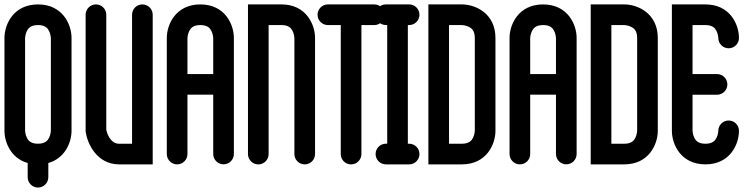

<svg xmlns="http://www.w3.org/2000/svg" viewBox="-20 -737 3371 861"><path d="M150.4 104C175.9 104 196.6 83.3 196.7 57.7V-6.1C272.1 -27.2 300.7 -99.4 300.8 -150.4V-566.8C300.8 -627.3 260.8 -717.2 150.4 -717.2C40 -717.2 0 -627.2 0 -566.8V-150.5C0 -99.4 28.6 -27.2 104.1 -6.1V57.7C104.1 83.3 124.9 104 150.4 104ZM92.5 -150.8V-566.7C92.5 -566.9 93.1 -583.1 100.6 -598.1C106.8 -610.5 118 -624.6 150.3 -624.6C181.6 -624.6 192.8 -611.5 199 -600C207.5 -584.3 208.1 -566.8 208.1 -566.8V-150.5C208.1 -150.3 207.5 -134.1 200 -119.1C194 -107 183.2 -93.4 152.9 -92.6C152.1 -92.7 151.3 -92.7 150.4 -92.7C149.5 -92.7 148.7 -92.7 147.8 -92.6C118.4 -93.3 107.6 -106 101.6 -117.2C93.3 -132.4 92.6 -149.3 92.5 -150.8Z M664.8 0.1V-670.9C664.8 -696.5 644.1 -717.2 618.5 -717.2C592.9 -717.2 572.2 -696.5 572.2 -670.9V-92.4H514.4C473 -92.4 459.4 -142.1 456.6 -154.7V-670.9C456.6 -696.5 435.9 -717.2 410.3 -717.2C384.7 -717.2 364 -696.5 364 -670.9V-146.6L364.6 -143C372.4 -93.5 413.9 0.1 514.4 0.1Z M878.4 -717.2C768 -717.2 728 -627.2 728 -566.8V-46.4C728 -20.8 748.7 0.1 774.3 0.1C799.9 0.1 820.6 -20.7 820.6 -46.2V-312.4H936.2V-46.4C936.2 -20.8 956.9 -0.1 982.5 -0.1C1008 -0.1 1028.7 -20.8 1028.8 -46.3V-566.8C1028.8 -627.3 988.8 -717.2 878.4 -717.2ZM936.2 -405H820.6V-566.7C820.6 -566.9 821.2 -583.1 828.7 -598.1C834.9 -610.5 846.1 -624.6 878.4 -624.6C909.7 -624.6 920.9 -611.5 927.1 -600C935.6 -584.3 936.2 -566.8 936.2 -566.8Z M1346.5 0.1C1372.1 0.1 1392.8 -20.6 1392.8 -46.2V-566.8C1392.8 -627.3 1352.7 -717.2 1242.4 -717.2H1092V-46.2C1092 -20.6 1112.7 0.2 1138.3 0.2C1163.9 0.2 1184.6 -20.5 1184.6 -46.1V-624.6H1242.4C1273.7 -624.6 1284.9 -611.5 1291.1 -600C1299.6 -584.3 1300.2 -566.8 1300.2 -566.8V-46.2C1300.2 -20.6 1320.9 0.1 1346.5 0.1Z M1600.7 -624.6H1658.5C1684.1 -624.6 1704.8 -645.3 1704.8 -670.9C1704.8 -696.5 1684.1 -717.2 1658.5 -717.2H1450.3C1424.7 -717.2 1404 -696.4 1404 -670.9C1404 -645.4 1424.7 -624.6 1450.3 -624.6H1508.1V-46.1C1508.1 -20.5 1528.8 0.2 1554.4 0.2C1580 0.2 1600.7 -20.5 1600.7 -46.1Z M1808.9 -624.7H1814.7C1840.3 -624.7 1861 -645.4 1861 -671C1861 -696.6 1840.3 -717.3 1814.7 -717.3H1710.6C1685 -717.3 1664.3 -696.5 1664.3 -671C1664.3 -645.5 1685 -624.7 1710.6 -624.8H1716.4V-92.6H1710.6C1685 -92.6 1664.3 -71.9 1664.3 -46.3C1664.3 -20.7 1685 0 1710.6 0.1H1814.7C1840.3 0.1 1861 -20.6 1861 -46.2C1861 -71.8 1840.3 -92.5 1814.7 -92.5H1808.9Z M2051.4 0.1C2161.7 0.1 2201.8 -89.8 2201.8 -150.3V-566.8C2201.8 -677.1 2111.9 -717.2 2051.4 -717.2H1901V0.1ZM1993.6 -92.5V-624.6H2051.3C2051.5 -624.6 2067.7 -624 2082.7 -616.5C2095 -610.4 2109.2 -599.1 2109.2 -566.8V-150.4C2109.2 -150.2 2108.6 -134 2101.1 -119C2095 -106.7 2083.7 -92.5 2051.4 -92.5Z M2415.4 -717.2C2305 -717.2 2265 -627.2 2265 -566.8V-46.4C2265 -20.8 2285.7 0.1 2311.3 0.1C2336.9 0.1 2357.6 -20.7 2357.6 -46.2V-312.4H2473.2V-46.4C2473.2 -20.8 2493.9 -0.1 2519.5 -0.1C2545 -0.1 2565.7 -20.8 2565.8 -46.3V-566.8C2565.8 -627.3 2525.8 -717.2 2415.4 -717.2ZM2473.2 -405H2357.6V-566.7C2357.6 -566.9 2358.2 -583.1 2365.7 -598.1C2371.9 -610.5 2383.1 -624.6 2415.4 -624.6C2446.7 -624.6 2457.9 -611.5 2464.1 -600C2472.6 -584.3 2473.2 -566.8 2473.2 -566.8Z M2779.4 0.1C2889.7 0.1 2929.8 -89.8 2929.8 -150.3V-566.8C2929.8 -677.1 2839.9 -717.2 2779.4 -717.2H2629V0.1ZM2721.6 -92.5V-624.6H2779.3C2779.5 -624.6 2795.7 -624 2810.7 -616.5C2823 -610.4 2837.2 -599.1 2837.2 -566.8V-150.4C2837.2 -150.2 2836.6 -134 2829.1 -119C2823 -106.7 2811.7 -92.5 2779.4 -92.5Z M3247.5 -196.6C3221.9 -196.6 3201.2 -175.9 3201.2 -150.3C3201.2 -150.1 3200.6 -134 3193.1 -118.9C3186.9 -106.6 3175.7 -92.4 3143.4 -92.4C3112.1 -92.4 3100.9 -105.6 3094.7 -117C3086.2 -132.7 3085.6 -150.2 3085.6 -150.2V-312.2H3195.5C3221.1 -312.2 3241.8 -332.9 3241.8 -358.5C3241.8 -384.1 3221.1 -404.8 3195.5 -404.8H3085.6V-624.6H3143.4C3174.7 -624.6 3185.9 -611.4 3192.1 -600C3200.6 -584.3 3201.2 -566.8 3201.2 -566.8C3201.2 -541.2 3221.9 -520.5 3247.5 -520.5C3273.1 -520.5 3293.8 -541.2 3293.8 -566.8C3293.8 -627.3 3253.7 -717.2 3143.4 -717.2H2993V-150.3C2993 -89.8 3033.1 0.1 3143.4 0.1C3253.7 0.1 3293.8 -89.8 3293.8 -150.3C3293.8 -175.9 3273.1 -196.6 3247.5 -196.6Z"/></svg>

Font: Cactron
Style: Regular
Weight: 400
Version: Version 1.0